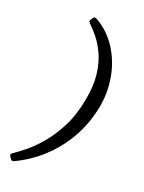

<svg xmlns="http://www.w3.org/2000/svg" viewBox="-149 -758 698 931"><g transform="rotate(20 200.0 -292.5)"><path d="M158.2 -670.5 166.2 -682.5Q170.5 -688.8 176 -687.9Q181.5 -687 186.8 -684Q250.5 -647 291 -583.9Q331.5 -520.8 345.4 -443.1Q359.2 -365.5 344 -286Q326.2 -196.8 284.4 -122.9Q242.5 -49 181.2 7.9Q120 64.8 44.2 100.5Q37 104.2 32.5 101.5Q28 98.8 24.2 93L19 84Q12.2 74.8 22.2 68.2Q46.5 52 81.2 23.9Q116 -4.2 153 -47.9Q190 -91.5 221.4 -152.6Q252.8 -213.8 268.2 -296.2Q283 -372 276.2 -430.4Q269.5 -488.8 249.4 -532.5Q229.2 -576.2 204.6 -606.1Q180 -636 159.5 -655.2Q152 -662 158.2 -670.5Z"/></g></svg>

Font: Young Serif Light
Style: Italic
Weight: 300
Italic angle: -10.979°
Designer: Bastien Sozeau
Foundry: NBR — Bastien Sozeau
Version: Version 5.001